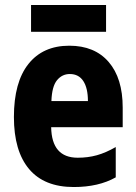

<svg xmlns="http://www.w3.org/2000/svg" viewBox="-20 -743 547 773"><path d="M259 -559Q361 -559 417.5 -493.5Q474 -428 474 -310V-231H186Q188 -108 293 -108Q334 -108 370 -118Q406 -128 446 -151V-29Q377 10 277 10Q158 10 97 -62.5Q36 -135 36 -272Q36 -412 94.5 -485.5Q153 -559 259 -559ZM261 -445Q230 -445 209.5 -420Q189 -395 187 -336H334Q334 -388 315.5 -416.5Q297 -445 261 -445ZM407 -723V-615H105V-723Z"/></svg>

Font: Noto Sans Kannada Condensed ExtraBold
Style: Regular
Weight: 800
Width: 3
Designer: Jelle Bosma - Monotype Design Team
Foundry: Monotype Imaging Inc.
Version: Version 2.005; ttfautohint (v1.8.4.7-5d5b)